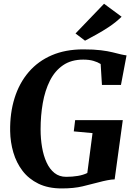

<svg xmlns="http://www.w3.org/2000/svg" viewBox="-20 -1022 733 1050"><path d="M317.5 8.5Q243.5 8.5 190.2 -17.5Q137 -43.5 103.2 -87.8Q69.5 -132 53 -188.2Q36.5 -244.5 35.5 -305Q34 -404 59.8 -486Q85.5 -568 136.8 -627.8Q188 -687.5 263 -719.8Q338 -752 435.5 -752Q493.5 -752 531.5 -747.2Q569.5 -742.5 595.5 -736Q621.5 -729.5 642 -724.5Q649.5 -723 657 -721.5Q664.5 -720 672 -719L641.5 -557.5H537.5L530.5 -672Q514 -682.5 490.8 -689.2Q467.5 -696 435 -696Q369.5 -696 324.8 -665.2Q280 -634.5 253 -580.8Q226 -527 214 -458.5Q202 -390 202 -314.5Q202 -263.5 210 -216.8Q218 -170 234.8 -133.5Q251.5 -97 278 -76Q304.5 -55 342 -55Q375.5 -55 405.5 -60Q435.5 -65 457.5 -76L486 -294L383.5 -303.5L391 -365H651.5L607 -41Q591.5 -41 567 -36.2Q542.5 -31.5 521 -25.5Q479.5 -14.5 431.8 -3Q384 8.5 317.5 8.5ZM445 -799.5 393 -839 549 -1001.5 645 -930.5Q613.5 -900 577.5 -876Q541.5 -852 507.2 -833.2Q473 -814.5 445 -799.5Z"/></svg>

Font: Merriweather 36pt ExtraBold
Style: Italic
Weight: 800
Italic angle: -7.8°
Version: Version 2.101